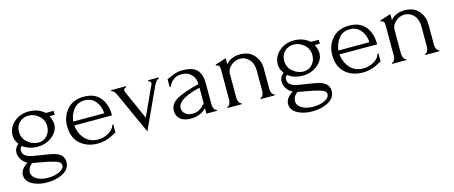

<svg xmlns="http://www.w3.org/2000/svg" viewBox="-42 -955 4031 1703"><g transform="rotate(-15 1973.5 -103.5)"><path d="M253 186Q314 186 358 164.5Q402 143 402 111Q402 95 389 83.5Q376 72 344.5 63Q313 54 289.5 49Q266 44 216 35Q205 33 199 32L148 23Q107 55 107 96Q107 137 148.5 161.5Q190 186 253 186ZM183 -34 308 -14Q384 -3 414.5 23.5Q445 50 445 91Q445 155 382.5 189.5Q320 224 235 224Q154 224 97.5 192.5Q41 161 41 105Q41 53 109 9Q75 -9 56 -39Q37 -69 37 -102Q37 -144 75 -174Q44 -210 44 -257Q44 -329 100 -378Q156 -427 236 -427Q321 -427 380 -375H452V-339H406Q427 -292 427 -261Q427 -197 370 -150.5Q313 -104 233 -104Q154 -104 99 -147Q80 -136 80 -108Q80 -49 183 -34ZM224 -392Q175 -392 141 -359.5Q107 -327 107 -275Q107 -213 152.5 -175.5Q198 -138 250 -138Q299 -138 330.5 -173Q362 -208 362 -258Q362 -316 320 -354Q278 -392 224 -392Z M942 -202H595Q604 -127 649 -77Q694 -27 771 -27Q819 -27 865.5 -53Q912 -79 923 -121H932V-46Q924 -46 901 -32Q835 7 757 7Q660 7 596 -49Q532 -105 532 -215Q532 -299 586.5 -363Q641 -427 744 -427Q841 -427 891.5 -365.5Q942 -304 942 -202ZM595 -238H880Q878 -301 841 -347.5Q804 -394 740 -394Q676 -394 639 -347.5Q602 -301 595 -238Z M1331 -420H1429V-410Q1406 -410 1380 -357L1208 17L1037 -361Q1016 -410 991 -410V-420H1128V-410Q1120 -410 1111.5 -403.5Q1103 -397 1103 -387Q1103 -383 1111 -364L1226 -105L1350 -375Q1354 -384 1354 -390Q1354 -398 1346 -404Q1338 -410 1331 -410Z M1852 0H1755V-51L1750 -46Q1697 7 1614 7Q1548 7 1515 -22Q1482 -51 1482 -97Q1482 -162 1547.5 -199.5Q1613 -237 1755 -272Q1753 -320 1729 -349.5Q1705 -379 1680.5 -387Q1656 -395 1630 -395Q1548 -395 1510 -312H1501V-385Q1507 -386 1518.5 -391.5Q1530 -397 1533 -398Q1535 -399 1550 -405.5Q1565 -412 1574.5 -415.5Q1584 -419 1604.5 -423Q1625 -427 1647 -427Q1700 -427 1736 -413.5Q1772 -400 1789 -375.5Q1806 -351 1812.5 -324.5Q1819 -298 1819 -263V-65Q1819 -44 1828.5 -27Q1838 -10 1852 -10ZM1744 -83 1755 -95V-238L1745 -236Q1546 -187 1546 -105Q1546 -73 1572 -52Q1598 -31 1640 -31Q1697 -31 1744 -83Z M2350 -258V-65Q2350 -47 2359 -28.5Q2368 -10 2382 -10V0H2253V-10Q2267 -10 2276 -28.5Q2285 -47 2285 -65V-251Q2285 -320 2250 -357Q2215 -394 2166 -394Q2121 -394 2084 -361.5Q2047 -329 2047 -287V-65Q2047 -47 2056 -28.5Q2065 -10 2079 -10V0H1949V-10Q1963 -10 1972 -28.5Q1981 -47 1981 -65V-341Q1981 -355 1979.5 -364Q1978 -373 1970 -381.5Q1962 -390 1947 -390V-399L2047 -431V-376Q2095 -431 2176 -431Q2262 -431 2306 -378Q2350 -325 2350 -258Z M2688 186Q2749 186 2793 164.5Q2837 143 2837 111Q2837 95 2824 83.5Q2811 72 2779.5 63Q2748 54 2724.5 49Q2701 44 2651 35Q2640 33 2634 32L2583 23Q2542 55 2542 96Q2542 137 2583.5 161.5Q2625 186 2688 186ZM2618 -34 2743 -14Q2819 -3 2849.5 23.5Q2880 50 2880 91Q2880 155 2817.5 189.5Q2755 224 2670 224Q2589 224 2532.5 192.5Q2476 161 2476 105Q2476 53 2544 9Q2510 -9 2491 -39Q2472 -69 2472 -102Q2472 -144 2510 -174Q2479 -210 2479 -257Q2479 -329 2535 -378Q2591 -427 2671 -427Q2756 -427 2815 -375H2887V-339H2841Q2862 -292 2862 -261Q2862 -197 2805 -150.5Q2748 -104 2668 -104Q2589 -104 2534 -147Q2515 -136 2515 -108Q2515 -49 2618 -34ZM2659 -392Q2610 -392 2576 -359.5Q2542 -327 2542 -275Q2542 -213 2587.5 -175.5Q2633 -138 2685 -138Q2734 -138 2765.5 -173Q2797 -208 2797 -258Q2797 -316 2755 -354Q2713 -392 2659 -392Z M3377 -202H3030Q3039 -127 3084 -77Q3129 -27 3206 -27Q3254 -27 3300.5 -53Q3347 -79 3358 -121H3367V-46Q3359 -46 3336 -32Q3270 7 3192 7Q3095 7 3031 -49Q2967 -105 2967 -215Q2967 -299 3021.5 -363Q3076 -427 3179 -427Q3276 -427 3326.5 -365.5Q3377 -304 3377 -202ZM3030 -238H3315Q3313 -301 3276 -347.5Q3239 -394 3175 -394Q3111 -394 3074 -347.5Q3037 -301 3030 -238Z M3862 -258V-65Q3862 -47 3871 -28.5Q3880 -10 3894 -10V0H3765V-10Q3779 -10 3788 -28.5Q3797 -47 3797 -65V-251Q3797 -320 3762 -357Q3727 -394 3678 -394Q3633 -394 3596 -361.5Q3559 -329 3559 -287V-65Q3559 -47 3568 -28.5Q3577 -10 3591 -10V0H3461V-10Q3475 -10 3484 -28.5Q3493 -47 3493 -65V-341Q3493 -355 3491.5 -364Q3490 -373 3482 -381.5Q3474 -390 3459 -390V-399L3559 -431V-376Q3607 -431 3688 -431Q3774 -431 3818 -378Q3862 -325 3862 -258Z"/></g></svg>

Font: Forum
Style: Regular
Weight: 400
Designer: Denis Masharov
Foundry: Denis Masharov
Version: Version 1.000